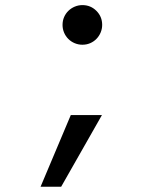

<svg xmlns="http://www.w3.org/2000/svg" viewBox="-20 -568 640 746"><path d="M137.6 157.6H217.6L376 -120.8H255ZM223 -471Q223 -455.7 228.9 -441.5Q234.8 -427.3 245.5 -416.7Q256.2 -406 270.4 -400.1Q284.6 -394.2 300 -394.2Q316.4 -394.2 330.3 -400.2Q344.2 -406.2 354.6 -416.8Q365 -427.4 371 -441.6Q377 -455.9 377 -471.3Q377 -503.4 354.6 -525.8Q332.2 -548.2 300.1 -548.2Q284.7 -548.2 270.4 -542.2Q256.2 -536.2 245.6 -525.8Q235 -515.4 229 -501.5Q223 -487.6 223 -471Z"/></svg>

Font: CommitMonoV143 ExtLt
Style: Regular
Weight: 200
Monospace: yes
Designer: Eigil Nikolajsen
Foundry: Eigil Nikolajsen
Version: Version 1.143